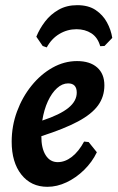

<svg xmlns="http://www.w3.org/2000/svg" viewBox="-20 -708 453 740"><path d="M382.3 -379.2Q382.3 -335.4 357.9 -301.7Q333.4 -268 280.3 -239.7Q227.2 -211.3 139.4 -183.2Q139 -137.3 155.8 -110.2Q172.6 -83.1 202.6 -83.1Q230.8 -83.1 257.2 -103.7Q283.6 -124.3 304.1 -162.4L321.7 -160.5L353.3 -121.2Q335.2 -83.5 304.2 -53Q273.1 -22.6 236.4 -5.3Q199.7 12 162.6 12Q99.6 12 62.3 -35.2Q25 -82.4 25 -162Q25 -222.7 45.6 -278.4Q66.2 -334.2 101.7 -378Q137.1 -421.8 182.3 -447.2Q227.6 -472.6 276.8 -472.6Q326.5 -472.6 354.4 -448.1Q382.3 -423.5 382.3 -379.2ZM242.5 -386.6Q220.1 -386.6 199.8 -368.3Q179.5 -350 164.5 -317.7Q149.6 -285.4 142.9 -243.3Q211.9 -266.2 243.8 -292.4Q275.8 -318.5 275.8 -351Q275.8 -386.6 242.5 -386.6ZM274.8 -595.4Q239.6 -595.4 209.1 -577.3Q178.6 -559.2 160.2 -525.3L144.5 -530.8L120 -566.6Q132.8 -597.8 153.9 -625.3Q175 -652.9 206 -670.5Q236.9 -688.1 277.7 -688.1Q320.8 -688.1 348.7 -669.3Q376.6 -650.5 392.2 -621.8Q407.9 -593.1 412.7 -561.9L382.7 -530.8L366.2 -530Q356.7 -563.9 332.1 -579.7Q307.6 -595.4 274.8 -595.4Z"/></svg>

Font: Alegreya
Style: Italic
Weight: 400
Italic angle: -7°
Designer: Juan Pablo del Peral
Foundry: Huerta Tipografica
Version: Version 2.009